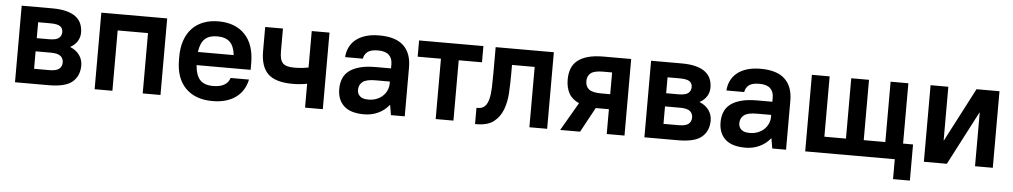

<svg xmlns="http://www.w3.org/2000/svg" viewBox="-37 -814 6589 1249"><g transform="rotate(5 3257.5 -190.0)"><path d="M65 -500H265Q319 -500 357 -490Q395 -480 419 -461.5Q443 -443 454 -417Q465 -391 465 -359Q465 -328 449 -302.5Q433 -277 404 -261V-259Q442 -244 463.5 -214Q485 -184 485 -146Q485 -78 439.5 -39Q394 0 285 0H65ZM343 -352Q343 -376 325.5 -389Q308 -402 260 -402H181V-298H260Q308 -298 325.5 -313Q343 -328 343 -352ZM363 -155Q363 -181 344.5 -196.5Q326 -212 280 -212H181V-98H280Q326 -98 344.5 -113.5Q363 -129 363 -155Z M585 -500H1015V0H899V-394H701V0H585Z M1355 10Q1242 10 1178.5 -54.5Q1115 -119 1115 -239V-261Q1115 -320 1131.5 -366.5Q1148 -413 1178.5 -445Q1209 -477 1252.5 -493.5Q1296 -510 1350 -510Q1459 -510 1522 -445Q1585 -380 1585 -256V-214H1232Q1237 -148 1265 -118Q1293 -88 1350 -88Q1440 -88 1460 -150H1580Q1563 -72 1504.5 -31Q1446 10 1355 10ZM1350 -412Q1297 -412 1269 -385.5Q1241 -359 1233 -300H1467Q1460 -359 1432 -385.5Q1404 -412 1350 -412Z M1865 -147Q1753 -147 1704 -194Q1655 -241 1655 -342V-500H1771V-350Q1771 -295 1791.5 -274Q1812 -253 1865 -253Q1892 -253 1916 -255.5Q1940 -258 1959 -262V-500H2075V0H1959V-156Q1940 -152 1916 -149.5Q1892 -147 1865 -147Z M2345 10Q2256 10 2213 -30Q2170 -70 2170 -141Q2170 -178 2182 -208Q2194 -238 2221 -259Q2248 -280 2291 -291.5Q2334 -303 2395 -303H2494V-330Q2494 -369 2471 -390.5Q2448 -412 2400 -412Q2352 -412 2331 -394.5Q2310 -377 2306 -350H2190Q2192 -384 2206 -413.5Q2220 -443 2246 -464.5Q2272 -486 2310.5 -498Q2349 -510 2400 -510Q2507 -510 2558.5 -461Q2610 -412 2610 -320V0H2520L2509 -65H2507Q2478 -29 2436 -9.5Q2394 10 2345 10ZM2365 -88Q2393 -88 2416.5 -97Q2440 -106 2457 -121.5Q2474 -137 2484 -158.5Q2494 -180 2494 -205V-217H2400Q2340 -217 2316 -197.5Q2292 -178 2292 -145Q2292 -120 2309.5 -104Q2327 -88 2365 -88Z M2812 -394H2660V-500H3080V-394H2928V0H2812Z M3070 -96H3080Q3109 -96 3125.5 -113.5Q3142 -131 3149.5 -162.5Q3157 -194 3158.5 -236.5Q3160 -279 3160 -330V-500H3540V0H3424V-394H3276V-330Q3276 -272 3272.5 -211.5Q3269 -151 3250.5 -102Q3232 -53 3192.5 -21.5Q3153 10 3080 10H3070Z M3732 -184Q3686 -204 3665.5 -241.5Q3645 -279 3645 -331Q3645 -371 3657 -402.5Q3669 -434 3695.5 -455.5Q3722 -477 3764 -488.5Q3806 -500 3865 -500H4045V0H3929V-162H3865H3843L3755 0H3625ZM3767 -331Q3767 -297 3789.5 -278.5Q3812 -260 3870 -260H3929V-402H3870Q3812 -402 3789.5 -383.5Q3767 -365 3767 -331Z M4175 -500H4375Q4429 -500 4467 -490Q4505 -480 4529 -461.5Q4553 -443 4564 -417Q4575 -391 4575 -359Q4575 -328 4559 -302.5Q4543 -277 4514 -261V-259Q4552 -244 4573.5 -214Q4595 -184 4595 -146Q4595 -78 4549.5 -39Q4504 0 4395 0H4175ZM4453 -352Q4453 -376 4435.5 -389Q4418 -402 4370 -402H4291V-298H4370Q4418 -298 4435.5 -313Q4453 -328 4453 -352ZM4473 -155Q4473 -181 4454.5 -196.5Q4436 -212 4390 -212H4291V-98H4390Q4436 -98 4454.5 -113.5Q4473 -129 4473 -155Z M4835 10Q4746 10 4703 -30Q4660 -70 4660 -141Q4660 -178 4672 -208Q4684 -238 4711 -259Q4738 -280 4781 -291.5Q4824 -303 4885 -303H4984V-330Q4984 -369 4961 -390.5Q4938 -412 4890 -412Q4842 -412 4821 -394.5Q4800 -377 4796 -350H4680Q4682 -384 4696 -413.5Q4710 -443 4736 -464.5Q4762 -486 4800.5 -498Q4839 -510 4890 -510Q4997 -510 5048.5 -461Q5100 -412 5100 -320V0H5010L4999 -65H4997Q4968 -29 4926 -9.5Q4884 10 4835 10ZM4855 -88Q4883 -88 4906.5 -97Q4930 -106 4947 -121.5Q4964 -137 4974 -158.5Q4984 -180 4984 -205V-217H4890Q4830 -217 4806 -197.5Q4782 -178 4782 -145Q4782 -120 4799.5 -104Q4817 -88 4855 -88Z M5810 0H5225V-500H5341V-106H5482V-500H5598V-106H5739V-500H5855V-106H5920V130H5810Z M6000 -500H6116V-150H6118L6300 -500H6450V0H6334V-350H6332L6150 0H6000Z"/></g></svg>

Font: PT Root UI Bold
Style: Regular
Weight: 700
Designer: Vitaly Kuzmin
Foundry: ParaType Ltd.
Version: Version 2.000G